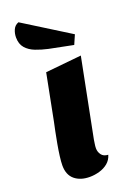

<svg xmlns="http://www.w3.org/2000/svg" viewBox="-153 -826 598 898"><g transform="rotate(-20 146.5 -377.0)"><path d="M131 20Q85 20 56.5 -3.5Q28 -27 28 -74Q28 -92 31.5 -119.5Q35 -147 40.5 -177.5Q46 -208 51.5 -235Q57 -262 61 -280L106 -510L285 -528L208 -138Q207 -130 205 -118Q203 -106 203 -96Q203 -78 213.5 -63.5Q224 -49 247 -48Q240 -24 222 -9Q204 6 179.5 13Q155 20 131 20ZM273 -585 153 -609Q121 -616 92.5 -627Q64 -638 46.5 -658Q29 -678 29 -711Q29 -731 37 -749Q45 -767 64 -774L293 -631Z"/></g></svg>

Font: Sansita Swashed Light
Style: Bold
Weight: 700
Version: Version 1.003